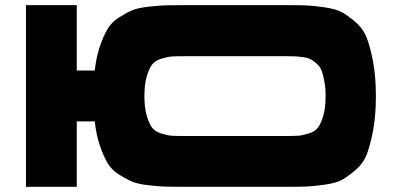

<svg xmlns="http://www.w3.org/2000/svg" viewBox="-20 -720 1527 740"><path d="M1078.6 -700.2Q1132.8 -700.2 1159.9 -699.2Q1187 -698.2 1231.4 -691.7Q1275.9 -685.1 1298.6 -672.4Q1321.3 -659.7 1350.8 -634.3Q1380.4 -608.9 1394.3 -572Q1408.2 -535.2 1418.5 -479Q1428.7 -422.9 1428.7 -349.6Q1428.7 -276.4 1418.5 -220.2Q1408.2 -164.1 1394.3 -127.2Q1380.4 -90.3 1350.8 -65.2Q1321.3 -40 1298.8 -27.3Q1276.4 -14.6 1231.7 -8.3Q1187 -2 1160.2 -1Q1133.3 0 1078.6 0H690.4Q641.6 0 617.2 -0.7Q592.8 -1.5 552 -6.1Q511.2 -10.7 489.7 -19.8Q468.3 -28.8 439.2 -46.9Q410.2 -64.9 394.5 -91.6Q378.9 -118.2 365 -158.7Q351.1 -199.2 345.2 -252H275.9V0H80.1V-700.2H275.9V-448.2H345.2Q351.1 -501 365 -541.5Q378.9 -582 394.8 -608.6Q410.6 -635.3 439.5 -653.3Q468.3 -671.4 489.7 -680.4Q511.2 -689.5 552 -694.1Q592.8 -698.7 617.2 -699.5Q641.6 -700.2 690.4 -700.2ZM1080.6 -195.8Q1114.3 -195.8 1130.4 -197Q1146.5 -198.2 1170.7 -205.8Q1194.8 -213.4 1206.1 -229Q1217.3 -244.6 1226.1 -274.7Q1234.9 -304.7 1234.9 -349.6Q1234.9 -381.8 1230.2 -406.5Q1225.6 -431.2 1219.5 -447.5Q1213.4 -463.9 1200.4 -474.9Q1187.5 -485.8 1177.5 -491.5Q1167.5 -497.1 1147.7 -499.8Q1127.9 -502.4 1116.2 -502.9Q1104.5 -503.4 1080.6 -503.4H690.4Q657.2 -503.4 640.9 -502.2Q624.5 -501 600.6 -493.4Q576.7 -485.8 565.4 -470.2Q554.2 -454.6 545.4 -424.6Q536.6 -394.5 536.6 -349.6Q536.6 -304.7 545.4 -274.7Q554.2 -244.6 565.4 -229Q576.7 -213.4 600.6 -205.8Q624.5 -198.2 640.9 -197Q657.2 -195.8 690.4 -195.8Z"/></svg>

Font: Donpoligrafbum
Style: Bold
Weight: 700
Designer: Sasha Pavljenko
Version: Version 1.002;Fontself Maker 3.5.8